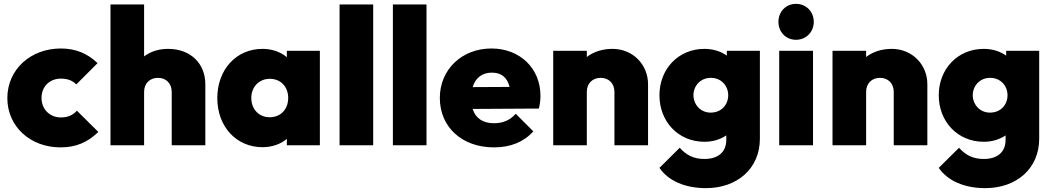

<svg xmlns="http://www.w3.org/2000/svg" viewBox="-20 -752 5450 994"><path d="M293 11C373 11 434 -15 489 -69L378 -179C359 -157 333 -144 295 -144C239 -144 195 -185 195 -245C195 -305 238 -345 295 -345C330 -345 355 -335 375 -315L485 -425C434 -475 371 -501 295 -501C138 -501 18 -392 18 -244C18 -97 137 11 293 11Z M869 -276V0H1043V-316C1043 -423 967 -499 850 -499C801 -499 759 -485 726 -460V-729H552V0H726V-276C726 -321 756 -349 798 -349C839 -349 869 -321 869 -276Z M1339 10C1389 10 1433 -6 1465 -33V0H1636V-489H1465V-456C1433 -483 1388 -499 1339 -499C1203 -499 1105 -392 1105 -244C1105 -97 1203 10 1339 10ZM1281 -245C1281 -302 1321 -344 1377 -344C1433 -344 1472 -303 1472 -245C1472 -186 1433 -145 1376 -145C1321 -145 1281 -186 1281 -245Z M1738 0H1912V-729H1738Z M2014 0H2188V-729H2014Z M2537 11C2623 11 2692 -17 2741 -72L2650 -163C2621 -130 2584 -114 2537 -114C2480 -114 2442 -140 2427 -188L2770 -190C2776 -217 2778 -237 2778 -256C2778 -398 2672 -501 2524 -501C2371 -501 2257 -392 2257 -245C2257 -94 2372 11 2537 11ZM2427 -301C2441 -349 2477 -376 2526 -376C2576 -376 2606 -351 2618 -302Z M3161 -276V0H3335V-316C3335 -418 3256 -499 3151 -499C3099 -499 3053 -484 3018 -457V-489H2844V0H3018V-276C3018 -321 3048 -349 3090 -349C3131 -349 3161 -321 3161 -276Z M3635 222C3795 222 3914 122 3914 -34V-489H3743V-464C3712 -486 3672 -499 3627 -499C3491 -499 3394 -394 3394 -259C3394 -123 3491 -18 3627 -18C3670 -18 3709 -30 3740 -51V-28C3740 36 3697 71 3627 71C3570 71 3532 50 3499 13L3394 117C3440 184 3526 222 3635 222ZM3570 -259C3570 -306 3605 -349 3660 -349C3715 -349 3750 -307 3750 -259C3750 -210 3715 -169 3659 -169C3605 -169 3570 -213 3570 -259Z M4014 0H4189V-489H4014ZM4010 -639C4010 -587 4048 -546 4101 -546C4154 -546 4193 -587 4193 -639C4193 -691 4154 -732 4101 -732C4048 -732 4010 -691 4010 -639Z M4607 -276V0H4781V-316C4781 -418 4702 -499 4597 -499C4545 -499 4499 -484 4464 -457V-489H4290V0H4464V-276C4464 -321 4494 -349 4536 -349C4577 -349 4607 -321 4607 -276Z M5081 222C5241 222 5360 122 5360 -34V-489H5189V-464C5158 -486 5118 -499 5073 -499C4937 -499 4840 -394 4840 -259C4840 -123 4937 -18 5073 -18C5116 -18 5155 -30 5186 -51V-28C5186 36 5143 71 5073 71C5016 71 4978 50 4945 13L4840 117C4886 184 4972 222 5081 222ZM5016 -259C5016 -306 5051 -349 5106 -349C5161 -349 5196 -307 5196 -259C5196 -210 5161 -169 5105 -169C5051 -169 5016 -213 5016 -259Z"/></svg>

Font: MV Cash ExtraBold
Style: Regular
Weight: 800
Designer: Rodrigo Fuenzalida
Foundry: fragTYPE
Version: Version 1.100;Glyphs 3.1.2 (3151)